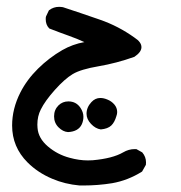

<svg xmlns="http://www.w3.org/2000/svg" viewBox="-20 -225 540 572"><path d="M16.1 148.9Q16.1 99.1 40.5 50.8Q60.1 12.2 93.3 -20.5Q126.5 -53.2 165.5 -75.7Q196.3 -93.3 231.4 -99.6Q210.4 -109.4 184.3 -118.7Q158.2 -127.9 127 -140.1L126 -141.1Q116.2 -151.4 116.2 -168Q116.2 -174.3 117.2 -176.3L125.5 -193.8L126.5 -194.8Q139.6 -204.6 155.8 -204.6Q161.1 -204.6 167.5 -203.6Q222.7 -185.5 277.3 -166.5Q332.5 -147.5 380.9 -112.8Q401.4 -99.6 401.4 -84.5Q401.4 -69.8 380.4 -55.7Q326.7 -36.6 273.7 -27.6Q220.7 -18.6 196.8 -4.4Q172.4 10.3 143.1 43.2Q113.8 76.2 101.6 101.1Q91.3 121.1 91.3 146.5Q91.3 151.4 91.8 156.2Q94.2 187 122.6 211.2Q150.9 235.4 187.5 245.1Q215.8 252.9 241.7 252.9Q249 252.9 256.3 252.4Q315.4 247.1 346.7 229Q363.3 219.2 381.3 219.2Q383.3 219.2 386.2 219.2L403.8 229Q415 242.2 415 258.8Q415 262.2 414.6 266.1L403.3 286.1Q361.3 312.5 314 320.8Q272 327.6 228.5 327.6Q219.7 327.6 217.3 327.6Q173.3 323.7 135.7 307.6Q92.8 289.6 62 258.8Q16.1 212.9 16.1 148.9ZM154.3 88.9Q166.5 77.1 183.6 77.1Q207 77.1 219.7 96.2Q228.5 109.4 228.5 123Q228.5 134.8 223.6 145.5Q213.4 167 182.6 168.5Q167.5 167.5 154.3 154.3Q141.1 141.1 141.1 121.6Q141.1 102.1 154.3 88.9ZM237.8 113.8Q237.8 94.7 252.4 79.1Q263.7 66.9 278.8 66.9Q288.6 66.9 299.3 71.3Q312 76.2 320.6 86.2Q329.1 96.2 329.1 108.9Q329.1 114.7 326.7 121.1Q321.3 139.6 311.5 148.9Q301.3 158.7 280.3 160.6Q264.2 158.2 251 144Q237.8 129.9 237.8 113.8Z"/></svg>

Font: Bakudai
Style: Medium
Weight: 500
Version: Version 1.48